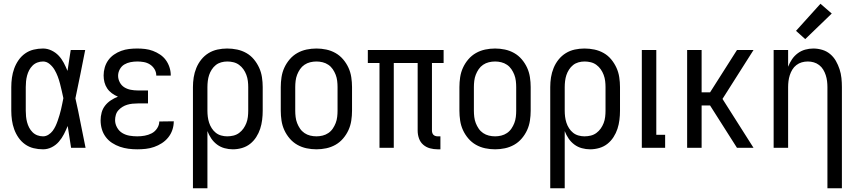

<svg xmlns="http://www.w3.org/2000/svg" viewBox="-20 -786 4553 1021"><path d="M209 8Q183 8 158.5 2Q134 -4 113.5 -18.5Q93 -33 78.5 -54Q64 -75 55.5 -98.5Q47 -122 43.5 -147Q40 -172 40 -197V-323Q40 -348 43.5 -373Q47 -398 55.5 -421.5Q64 -445 78.5 -466Q93 -487 113.5 -501.5Q134 -516 158.5 -522Q183 -528 209 -528Q232 -528 254 -517.5Q276 -507 292 -490Q308 -473 319 -452Q330 -431 339 -409Q343 -437 347.5 -464.5Q352 -492 356 -520H433Q420 -456 407.5 -391.5Q395 -327 381 -263Q396 -198 408.5 -132Q421 -66 435 0H358Q353 -29 349 -58Q345 -87 340 -116Q331 -94 320 -72.5Q309 -51 293 -32.5Q277 -14 255 -3Q233 8 209 8ZM209 -61Q224 -61 237.5 -69.5Q251 -78 260 -90Q269 -102 275.5 -116Q282 -130 287 -144.5Q292 -159 296.5 -174Q301 -189 304.5 -204Q308 -219 311 -234Q314 -249 317 -264Q313 -283 308.5 -302.5Q304 -322 299 -341.5Q294 -361 287 -379.5Q280 -398 270 -415Q260 -432 244 -445.5Q228 -459 209 -459Q193 -459 178.5 -453.5Q164 -448 153 -437Q142 -426 135 -412.5Q128 -399 124 -384Q120 -369 118.5 -353.5Q117 -338 117 -323V-197Q117 -182 118.5 -166.5Q120 -151 124 -136Q128 -121 135 -107.5Q142 -94 153 -83Q164 -72 178.5 -66.5Q193 -61 209 -61Z M710 8Q686 8 663 5Q640 2 618 -5.5Q596 -13 576 -26Q556 -39 542 -58Q528 -77 521.5 -99.5Q515 -122 515 -146Q515 -167 520.5 -187.5Q526 -208 539 -224.5Q552 -241 569.5 -252.5Q587 -264 607 -272Q590 -279 575 -290Q560 -301 550 -316Q540 -331 535.5 -348.5Q531 -366 531 -385Q531 -406 537 -427Q543 -448 555.5 -465.5Q568 -483 586 -495.5Q604 -508 624.5 -515.5Q645 -523 666.5 -525.5Q688 -528 710 -528Q731 -528 752 -525.5Q773 -523 793 -515.5Q813 -508 831 -496Q849 -484 861.5 -467Q874 -450 881 -429Q888 -408 888 -387V-384H811V-385Q811 -403 801.5 -418.5Q792 -434 777 -443.5Q762 -453 744.5 -456Q727 -459 710 -459Q692 -459 674 -455.5Q656 -452 641 -443Q626 -434 617 -417.5Q608 -401 608 -383Q608 -365 617 -348Q626 -331 641.5 -321.5Q657 -312 675.5 -308.5Q694 -305 713 -305H767V-236H713Q698 -236 684 -234.5Q670 -233 656.5 -229Q643 -225 631 -217.5Q619 -210 609.5 -199.5Q600 -189 596 -175Q592 -161 592 -147Q592 -127 602.5 -108Q613 -89 630.5 -78.5Q648 -68 668.5 -64.5Q689 -61 710 -61Q730 -61 749.5 -64.5Q769 -68 786.5 -77Q804 -86 815.5 -103.5Q827 -121 827 -140L904 -141V-140Q904 -117 896.5 -95Q889 -73 874.5 -55Q860 -37 840.5 -24.5Q821 -12 799.5 -4.5Q778 3 755.5 5.5Q733 8 710 8Z M1006 215V-323Q1006 -349 1010 -374.5Q1014 -400 1024 -424.5Q1034 -449 1050.5 -469.5Q1067 -490 1089 -503.5Q1111 -517 1136.5 -522.5Q1162 -528 1188 -528Q1215 -528 1241 -522.5Q1267 -517 1290 -504Q1313 -491 1330 -470.5Q1347 -450 1358 -426Q1369 -402 1373 -375.5Q1377 -349 1377 -323V-197Q1377 -173 1374 -148.5Q1371 -124 1363.5 -101Q1356 -78 1342.5 -57Q1329 -36 1310 -21Q1291 -6 1267 1Q1243 8 1218 8Q1196 8 1174 2Q1152 -4 1134 -17.5Q1116 -31 1103.5 -49.5Q1091 -68 1083 -89V215ZM1188 -61Q1205 -61 1221.5 -65Q1238 -69 1251.5 -79Q1265 -89 1274.5 -102.5Q1284 -116 1290 -131.5Q1296 -147 1298 -164Q1300 -181 1300 -197V-323Q1300 -339 1298 -355.5Q1296 -372 1290 -388Q1284 -404 1274.5 -417.5Q1265 -431 1251.5 -441Q1238 -451 1221.5 -455Q1205 -459 1189 -459Q1172 -459 1156 -454.5Q1140 -450 1127.5 -440Q1115 -430 1106 -416Q1097 -402 1092 -387Q1087 -372 1085 -355.5Q1083 -339 1083 -323V-197Q1083 -181 1085 -165Q1087 -149 1092 -133.5Q1097 -118 1106 -104Q1115 -90 1127.5 -80Q1140 -70 1156 -65.5Q1172 -61 1188 -61Z M1663 8Q1636 8 1610 2.5Q1584 -3 1561 -16Q1538 -29 1520.5 -49.5Q1503 -70 1492 -94Q1481 -118 1477 -144.5Q1473 -171 1473 -197V-323Q1473 -349 1477 -375.5Q1481 -402 1492 -426Q1503 -450 1520.5 -470.5Q1538 -491 1561 -504Q1584 -517 1610 -522.5Q1636 -528 1663 -528Q1689 -528 1715 -522.5Q1741 -517 1764 -504Q1787 -491 1804.5 -470.5Q1822 -450 1833 -426Q1844 -402 1848 -375.5Q1852 -349 1852 -323V-197Q1852 -171 1848 -144.5Q1844 -118 1833 -94Q1822 -70 1804.5 -49.5Q1787 -29 1764 -16Q1741 -3 1715 2.5Q1689 8 1663 8ZM1663 -61Q1679 -61 1695.5 -65Q1712 -69 1726 -78.5Q1740 -88 1749.5 -102Q1759 -116 1765 -131.5Q1771 -147 1773 -164Q1775 -181 1775 -197V-323Q1775 -339 1773 -356Q1771 -373 1765 -388.5Q1759 -404 1749.5 -418Q1740 -432 1726 -441.5Q1712 -451 1695.5 -455Q1679 -459 1663 -459Q1646 -459 1629.5 -455Q1613 -451 1599 -441.5Q1585 -432 1575.5 -418Q1566 -404 1560 -388.5Q1554 -373 1552 -356Q1550 -339 1550 -323V-197Q1550 -181 1552 -164Q1554 -147 1560 -131.5Q1566 -116 1575.5 -102Q1585 -88 1599 -78.5Q1613 -69 1629.5 -65Q1646 -61 1663 -61Z M2307 8Q2286 8 2266 2.5Q2246 -3 2230.5 -16.5Q2215 -30 2208 -50Q2201 -70 2201 -91V-451H2074V0H1998V-451H1936V-520H2339V-451H2277V-91Q2277 -85 2279 -79Q2281 -73 2285 -69Q2289 -65 2295 -63Q2301 -61 2307 -61H2322V8Z M2613 8Q2586 8 2560 2.5Q2534 -3 2511 -16Q2488 -29 2470.5 -49.5Q2453 -70 2442 -94Q2431 -118 2427 -144.5Q2423 -171 2423 -197V-323Q2423 -349 2427 -375.5Q2431 -402 2442 -426Q2453 -450 2470.5 -470.5Q2488 -491 2511 -504Q2534 -517 2560 -522.5Q2586 -528 2613 -528Q2639 -528 2665 -522.5Q2691 -517 2714 -504Q2737 -491 2754.5 -470.5Q2772 -450 2783 -426Q2794 -402 2798 -375.5Q2802 -349 2802 -323V-197Q2802 -171 2798 -144.5Q2794 -118 2783 -94Q2772 -70 2754.5 -49.5Q2737 -29 2714 -16Q2691 -3 2665 2.5Q2639 8 2613 8ZM2613 -61Q2629 -61 2645.5 -65Q2662 -69 2676 -78.5Q2690 -88 2699.5 -102Q2709 -116 2715 -131.5Q2721 -147 2723 -164Q2725 -181 2725 -197V-323Q2725 -339 2723 -356Q2721 -373 2715 -388.5Q2709 -404 2699.5 -418Q2690 -432 2676 -441.5Q2662 -451 2645.5 -455Q2629 -459 2613 -459Q2596 -459 2579.5 -455Q2563 -451 2549 -441.5Q2535 -432 2525.5 -418Q2516 -404 2510 -388.5Q2504 -373 2502 -356Q2500 -339 2500 -323V-197Q2500 -181 2502 -164Q2504 -147 2510 -131.5Q2516 -116 2525.5 -102Q2535 -88 2549 -78.5Q2563 -69 2579.5 -65Q2596 -61 2613 -61Z M2906 215V-323Q2906 -349 2910 -374.5Q2914 -400 2924 -424.5Q2934 -449 2950.5 -469.5Q2967 -490 2989 -503.5Q3011 -517 3036.5 -522.5Q3062 -528 3088 -528Q3115 -528 3141 -522.5Q3167 -517 3190 -504Q3213 -491 3230 -470.5Q3247 -450 3258 -426Q3269 -402 3273 -375.5Q3277 -349 3277 -323V-197Q3277 -173 3274 -148.5Q3271 -124 3263.5 -101Q3256 -78 3242.5 -57Q3229 -36 3210 -21Q3191 -6 3167 1Q3143 8 3118 8Q3096 8 3074 2Q3052 -4 3034 -17.5Q3016 -31 3003.5 -49.5Q2991 -68 2983 -89V215ZM3088 -61Q3105 -61 3121.5 -65Q3138 -69 3151.5 -79Q3165 -89 3174.5 -102.5Q3184 -116 3190 -131.5Q3196 -147 3198 -164Q3200 -181 3200 -197V-323Q3200 -339 3198 -355.5Q3196 -372 3190 -388Q3184 -404 3174.5 -417.5Q3165 -431 3151.5 -441Q3138 -451 3121.5 -455Q3105 -459 3089 -459Q3072 -459 3056 -454.5Q3040 -450 3027.5 -440Q3015 -430 3006 -416Q2997 -402 2992 -387Q2987 -372 2985 -355.5Q2983 -339 2983 -323V-197Q2983 -181 2985 -165Q2987 -149 2992 -133.5Q2997 -118 3006 -104Q3015 -90 3027.5 -80Q3040 -70 3056 -65.5Q3072 -61 3088 -61Z M3393 0V-520H3470V-69H3517V0Z M3634 0V-520H3711V-295H3756L3899 -520H3987L3822 -260L3987 0H3899L3756 -225H3711V0Z M4380 215V-323Q4380 -339 4378 -355Q4376 -371 4371 -386.5Q4366 -402 4357.5 -416Q4349 -430 4336 -440Q4323 -450 4307.5 -454.5Q4292 -459 4276 -459Q4259 -459 4243.5 -454.5Q4228 -450 4215 -440Q4202 -430 4193.5 -416Q4185 -402 4180 -386.5Q4175 -371 4173 -355Q4171 -339 4171 -323V0H4094V-520H4171V-431Q4179 -452 4191.5 -470.5Q4204 -489 4222 -502.5Q4240 -516 4261.5 -522Q4283 -528 4305 -528Q4329 -528 4352.5 -521Q4376 -514 4394.5 -498.5Q4413 -483 4425 -462Q4437 -441 4444.5 -418Q4452 -395 4454.5 -371Q4457 -347 4457 -323V215ZM4262 -578 4213 -622 4343 -766 4403 -714Z"/></svg>

Font: Iosevka QP
Style: Regular
Weight: 400
Designer: Belleve Invis
Foundry: Belleve Invis
Version: Version 20.0.0; ttfautohint (v1.8.4)